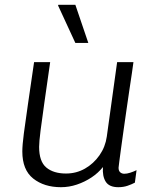

<svg xmlns="http://www.w3.org/2000/svg" viewBox="-20 -770 657 800"><path d="M234 10Q164 10 118.5 -26Q73 -62 73 -139Q73 -165 79.5 -215Q86 -265 97 -339.5Q108 -414 122 -511H189Q176 -419 165.5 -346.5Q155 -274 149 -226Q143 -178 143 -158Q143 -97 173 -72Q203 -47 255 -47Q298 -47 334 -67.5Q370 -88 394.5 -123Q419 -158 425 -201L468 -511H536Q534 -495 529.5 -464.5Q525 -434 519 -394.5Q513 -355 507 -312Q501 -269 495 -228Q489 -187 484.5 -152.5Q480 -118 477 -96.5Q474 -75 474 -71Q474 -58 481 -52Q488 -46 498 -46Q509 -46 523 -50.5Q537 -55 549 -61L542 -9Q529 -2 511.5 4Q494 10 473 10Q435 10 420.5 -13Q406 -36 409 -74Q389 -49 361 -30.5Q333 -12 300.5 -1Q268 10 234 10ZM294 -591 222 -747 223 -750H294L348 -591Z"/></svg>

Font: Chivo ExtraLight
Style: Italic
Weight: 250
Italic angle: -8.05°
Designer: Hector Gatti
Foundry: Omnibus-Type
Version: Version 2.002